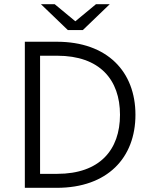

<svg xmlns="http://www.w3.org/2000/svg" viewBox="-20 -900 726 920"><path d="M99 0H252C495 0 629 -144 629 -350C629 -556 495 -700 252 -700H99ZM254 -67H172V-633H254C458 -633 555 -518 555 -350C555 -182 458 -67 254 -67ZM305 -756H377L506 -880H440L341 -798L242 -880H176Z"/></svg>

Font: Chess Sans
Style: Regular
Weight: 400
Designer: Wolf Bōese
Foundry: Wolf Bōese
Version: Version 7.223;Glyphs 3.3 (3306)